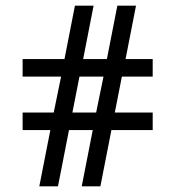

<svg xmlns="http://www.w3.org/2000/svg" viewBox="-20 -659 620 679"><path d="M158 -199H60V-261H170L196 -388H60V-450H208L245 -639H311L274 -450H358L395 -639H461L424 -450H520V-388H411L386 -261H520V-199H374L335 0H269L308 -199H224L185 0H119ZM320 -261 346 -388H261L236 -261Z"/></svg>

Font: Play
Style: Regular
Weight: 400
Designer: Jonas Hecksher (Cyrillic expansion: Cyreal)
Foundry: Jonas Hecksher, Playtype, e-types AS
Version: Version 2.101; ttfautohint (v1.5.65-e2d9)